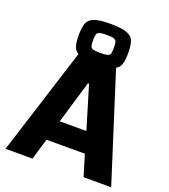

<svg xmlns="http://www.w3.org/2000/svg" viewBox="-162 -1035 1014 1151"><g transform="rotate(20 345.0 -459.5)"><path d="M8 0 226 -688H463L682 0H506L465 -135H220L180 0ZM257 -266H427L345 -538H338ZM343.3 -663.9Q271.1 -663.9 238.2 -676.8Q205.3 -689.8 196.2 -717.3Q187 -744.8 187 -791.1Q187 -836.4 196.2 -864.4Q205.3 -892.5 238.2 -905.9Q271.1 -919.4 343.3 -919.4Q416.6 -919.4 450.6 -905.9Q484.6 -892.5 493.7 -864.4Q502.9 -836.4 502.9 -791.1Q502.9 -744.8 493.7 -717.3Q484.6 -689.8 450.6 -676.8Q416.6 -663.9 343.3 -663.9ZM343.3 -734Q377.8 -734 391.8 -738.8Q405.9 -743.7 408.6 -756.1Q411.2 -768.5 411.2 -791.1Q411.2 -813.8 408.6 -826.2Q405.9 -838.6 391.8 -844Q377.8 -849.3 343.3 -849.3Q311 -849.3 297.5 -844Q284 -838.6 281.3 -826.2Q278.6 -813.8 278.6 -791.1Q278.6 -768.5 281.3 -756.1Q284 -743.7 297.5 -738.8Q311 -734 343.3 -734Z"/></g></svg>

Font: Saira
Style: Bold
Weight: 700
Designer: Hector Gatti with collaboration of the Omnibus-Type team
Foundry: Omnibus-Type
Version: Version 1.100; ttfautohint (v1.8.3)